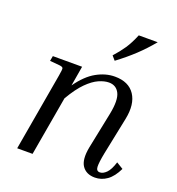

<svg xmlns="http://www.w3.org/2000/svg" viewBox="-134 -849 886 962"><g transform="rotate(20 308.5 -367.5)"><path d="M594 -83Q572 -37 542.5 -16Q513 5 478 5Q432 5 410 -27Q388 -59 401 -127L441 -323Q456 -399 439 -433Q422 -467 383 -467Q359 -467 329.5 -454Q300 -441 267.5 -408.5Q235 -376 200 -316L145 0H63L135 -414Q141 -448 139 -454.5Q137 -461 122 -463L68 -468L73 -495H229L211 -389Q255 -451 303.5 -478Q352 -505 401 -505Q475 -505 507.5 -456Q540 -407 523 -324L482 -124Q472 -73 473 -50.5Q474 -28 493 -28Q510 -28 527.5 -45.5Q545 -63 558 -105ZM372 -579 353 -601Q382 -633 402.5 -663.5Q423 -694 442 -740H543Q505 -694 464.5 -656Q424 -618 372 -579Z"/></g></svg>

Font: Inria Serif
Style: Italic
Weight: 400
Italic angle: -10°
Designer: Black Foundry Team
Foundry: Black Foundry
Version: Version 1.000; ttfautohint (v1.8.3)